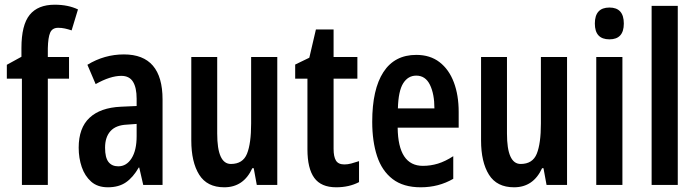

<svg xmlns="http://www.w3.org/2000/svg" viewBox="-20 -785 2959 815"><path d="M273 -451H183V0H73V-451H9V-510L71 -544V-581Q71 -679 106 -722Q141 -765 212 -765Q241 -765 265.5 -760Q290 -755 311 -745L284 -656Q269 -661 255.5 -664Q242 -667 227 -667Q202 -667 193 -646.5Q184 -626 183 -580V-543H273Z M506 -554Q670 -554 670 -363V0H588L571 -74H569Q545 -32 514.5 -11Q484 10 438 10Q394 10 367 -14Q340 -38 327 -76Q314 -114 314 -158Q314 -242 360 -285Q406 -328 493 -332L560 -335V-366Q560 -413 544.5 -438Q529 -463 495 -463Q448 -463 386 -428L351 -510Q423 -554 506 -554ZM519 -256Q472 -254 449 -228.5Q426 -203 426 -158Q426 -116 440.5 -97.5Q455 -79 482 -79Q517 -79 538.5 -113Q560 -147 560 -207V-259Z M1157 -543V0H1070L1057 -71H1051Q1014 10 932 10Q859 10 825.5 -43.5Q792 -97 792 -189V-543H902V-218Q902 -89 960 -89Q1011 -89 1028.5 -132.5Q1046 -176 1046 -261V-543Z M1442 -87Q1456 -87 1471 -91Q1486 -95 1504 -101V-12Q1462 10 1407 10Q1343 10 1314 -30Q1285 -70 1285 -151V-451H1233V-511L1293 -540L1321 -660H1396V-543H1497V-451H1396V-153Q1396 -120 1406 -103.5Q1416 -87 1442 -87Z M1747 -552Q1806 -552 1846 -521Q1886 -490 1906.5 -435.5Q1927 -381 1927 -310V-243H1668Q1670 -81 1775 -81Q1808 -81 1839 -90.5Q1870 -100 1904 -122V-26Q1873 -8 1838.5 1Q1804 10 1766 10Q1692 10 1646.5 -25Q1601 -60 1580.5 -122.5Q1560 -185 1560 -268Q1560 -406 1607.5 -479Q1655 -552 1747 -552ZM1747 -464Q1712 -464 1691.5 -431.5Q1671 -399 1669 -325H1824Q1824 -386 1805 -425Q1786 -464 1747 -464Z M2387 -543V0H2300L2287 -71H2281Q2244 10 2162 10Q2089 10 2055.5 -43.5Q2022 -97 2022 -189V-543H2132V-218Q2132 -89 2190 -89Q2241 -89 2258.5 -132.5Q2276 -176 2276 -261V-543Z M2567 -753Q2628 -753 2628 -685Q2628 -618 2567 -618Q2505 -618 2505 -685Q2505 -753 2567 -753ZM2622 -543V0H2511V-543Z M2857 0H2746V-760H2857Z"/></svg>

Font: Noto Sans Malayalam ExtraCondensed SemiBold
Style: Regular
Weight: 600
Width: 2
Designer: Jelle Bosma - Monotype Design Team
Foundry: Monotype Imaging Inc.
Version: Version 2.104; ttfautohint (v1.8.4.7-5d5b)